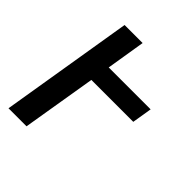

<svg xmlns="http://www.w3.org/2000/svg" viewBox="-200 -868 1001 1001"><g transform="rotate(45 300.0 -367.5)"><path d="M23 0 144 -735H277L242 -520H551L533 -410H224L156 0Z"/></g></svg>

Font: Iosevka Extrabold Extended
Style: Italic
Weight: 800
Width: 7
Italic angle: -9°
Monospace: yes
Designer: Belleve Invis
Foundry: Belleve Invis
Version: Version 32.5.0; ttfautohint (v1.8.4)